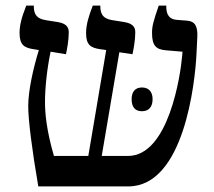

<svg xmlns="http://www.w3.org/2000/svg" viewBox="-20 -667 767 687"><path d="M117 0H439C639 0 678 -373 683 -473L686 -534C688 -572 678 -591 650 -593L612 -596C579 -599 575 -624 575 -644V-647H548C528 -589 524 -573 524 -549C524 -504 538 -490 574 -487L633 -482L632 -469C626 -397 583 -109 438 -109H344L407 -480L454 -473C458 -491 464 -523 464 -550C464 -562 463 -582 425 -588L381 -595C353 -600 339 -612 339 -644V-647H312C296 -606 288 -577 288 -548C288 -506 305 -496 338 -491L360 -488L296 -109H173C146 -202 141 -262 141 -303C141 -351 148 -420 161 -482L216 -473C220 -491 226 -523 226 -550C226 -562 225 -582 187 -588L143 -595C115 -600 101 -612 101 -644V-647H74C56 -602 50 -574 50 -549C50 -506 67 -496 100 -491L119 -488C100 -426 81 -345 81 -287C81 -239 94 -134 117 0ZM451 -312C451 -282 465 -269 488 -269C511 -269 526 -283 526 -312C526 -340 511 -354 488 -354C465 -354 451 -340 451 -312Z"/></svg>

Font: Noto Serif Hebrew
Style: Regular
Weight: 400
Designer: Monotype Design Team
Foundry: Monotype Imaging Inc.
Version: Version 1.901